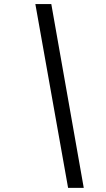

<svg xmlns="http://www.w3.org/2000/svg" viewBox="-20 -762 514 928"><path d="M384.8 146H309.1L150.9 -742.2H228Z"/></svg>

Font: Cadman
Style: Italic
Weight: 400
Italic angle: -12°
Designer: Paul James MIller
Foundry: High-Logic / Made with FontCreator
Version: Version 2.114;March 28, 2021;FontCreator 13.0.0.2683 64-bit